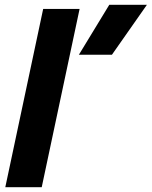

<svg xmlns="http://www.w3.org/2000/svg" viewBox="-20 -776 629 796"><path d="M433 -756H589L444 -549H307ZM159 -739H310L153 0H2Z"/></svg>

Font: Prompt SemiBold
Style: Italic
Weight: 600
Italic angle: -12°
Designer: Katatrad Team
Foundry: CadsonDemak
Version: Version 1.001